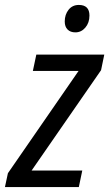

<svg xmlns="http://www.w3.org/2000/svg" viewBox="-46 -757 442 777"><path d="M-14 -56 272 -470H87L101 -536H376L363 -473L82 -67H287L273 0H-26ZM216 -670Q216 -698 231.5 -717.5Q247 -737 273 -737Q316 -737 316 -694Q316 -665 299.5 -645.5Q283 -626 259 -626Q239 -626 227.5 -637.5Q216 -649 216 -670Z"/></svg>

Font: Noto Sans UI Narrow
Style: Italic
Weight: 400
Width: 4
Italic angle: -12°
Designer: Monotype Design Team
Foundry: Monotype Imaging Inc.
Version: Version 1.001